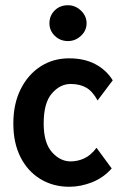

<svg xmlns="http://www.w3.org/2000/svg" viewBox="-20 -702 478 734"><path d="M245 12Q183 12 134.5 -17.5Q86 -47 58.5 -101Q31 -155 31 -230Q31 -305 59 -361Q87 -417 135 -448Q183 -479 244 -479Q302 -479 344 -457Q386 -435 411 -395L353 -318Q334 -353 309.5 -367Q285 -381 250 -381Q210 -381 178.5 -345Q147 -309 147 -230Q147 -156 178.5 -120.5Q210 -85 250 -85Q277 -85 302 -96.5Q327 -108 349 -137L407 -58Q375 -22 331.5 -5Q288 12 245 12ZM240 -545Q210 -545 189.5 -565Q169 -585 169 -613Q169 -642 189 -662Q209 -682 240 -682Q268 -682 289.5 -661.5Q311 -641 311 -613Q311 -585 289.5 -565Q268 -545 240 -545Z"/></svg>

Font: Inconsolata SemiCondensed ExtraBold
Style: Regular
Weight: 800
Width: 4
Monospace: yes
Designer: Raph Levien, Cyreal, Brenton Simpson
Foundry: Raph Levien, Cyreal, Google
Version: Version 3.100; ttfautohint (v1.8.4.7-5d5b)